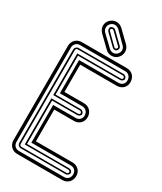

<svg xmlns="http://www.w3.org/2000/svg" viewBox="-234 -1034 939 1115"><g transform="rotate(30 235.5 -476.5)"><path d="M84 0Q71.3 0 60.4 -4.4Q49.6 -8.8 41.7 -16.7Q33.9 -24.7 29.4 -35.4Q24.9 -46.1 24.9 -59.1V-691.2Q24.9 -703.9 29.4 -714.7Q33.9 -725.6 41.7 -733.5Q49.6 -741.5 60.4 -745.8Q71.3 -750.2 84 -750.2H386.5Q399.2 -750.2 409.9 -745.7Q420.7 -741.2 428.5 -733.2Q436.3 -725.1 440.7 -714Q445.1 -702.9 445.1 -689.7Q445.1 -676.8 440.6 -666.1Q436 -655.5 428.1 -647.9Q420.2 -640.4 409.4 -636.2Q398.7 -632.1 386.5 -632.1H141.1V-449.2H272.9Q285.6 -449.2 296.4 -444.7Q307.1 -440.2 314.9 -432.1Q322.8 -424.1 327.1 -413Q331.5 -401.9 331.5 -388.7Q331.5 -375.7 327 -365.1Q322.5 -354.5 314.6 -346.9Q306.6 -339.4 295.9 -335.2Q285.2 -331.1 272.9 -331.1H141.1V-118.2H386.5Q398.7 -118.2 409.4 -114Q420.2 -109.9 428.1 -102.3Q436 -94.7 440.6 -84.1Q445.1 -73.5 445.1 -60.5Q445.1 -47.4 440.7 -36.3Q436.3 -25.1 428.5 -17.1Q420.7 -9 409.9 -4.5Q399.2 0 386.5 0ZM123 -98.1 122.1 -96.9V-351.1H273.2Q281.5 -351.1 288.5 -353.8Q295.4 -356.4 300.5 -361.5Q305.7 -366.5 308.6 -373.3Q311.5 -380.1 311.5 -388.7Q311.5 -397.5 308.7 -404.9Q305.9 -412.4 300.8 -417.7Q295.7 -423.1 288.6 -426.1Q281.5 -429.2 272.9 -429.2H122.1V-652.1H386.7Q395 -652.1 402 -654.8Q408.9 -657.5 414.1 -662.5Q419.2 -667.5 422.1 -674.3Q425 -681.2 425 -689.7Q425 -698.5 422.2 -705.9Q419.4 -713.4 414.3 -718.8Q409.2 -724.1 402.1 -727.2Q395 -730.2 386.5 -730.2H84Q75.4 -730.2 68.2 -727.4Q61 -724.6 55.9 -719.5Q50.8 -714.4 47.9 -707.2Q44.9 -700 44.9 -691.2V-59.1Q44.9 -50.3 47.9 -43.1Q50.8 -35.9 55.9 -30.8Q61 -25.6 68.2 -22.8Q75.4 -20 84 -20H386.5Q395 -20 402.1 -23.1Q409.2 -26.1 414.3 -31.5Q419.4 -36.9 422.2 -44.3Q425 -51.8 425 -60.5Q425 -68.8 422.1 -75.8Q419.2 -82.8 414.1 -87.8Q408.9 -92.8 402 -95.5Q395 -98.1 386.7 -98.1ZM386.2 -79.1Q389.9 -79.1 393.9 -77.6Q397.9 -76.2 401.1 -73.6Q404.3 -71 406.4 -67.7Q408.4 -64.5 408.4 -60.5Q408.4 -56.4 406.5 -52.5Q404.5 -48.6 401.5 -45.7Q398.4 -42.7 394.4 -40.9Q390.4 -39.1 386.2 -39.1H83.7Q79.6 -39.1 75.7 -41Q71.8 -43 68.7 -46.1Q65.7 -49.3 63.8 -53.1Q62 -56.9 62 -61V-689.2Q62 -693.1 63.8 -697Q65.7 -700.9 68.7 -704.1Q71.8 -707.3 75.7 -709.2Q79.6 -711.2 83.7 -711.2H386.2Q390.4 -711.2 394.4 -709.4Q398.4 -707.5 401.5 -704.6Q404.5 -701.7 406.5 -697.8Q408.4 -693.8 408.4 -689.7Q408.4 -685.8 406.4 -682.5Q404.3 -679.2 401.1 -676.6Q397.9 -674.1 393.9 -672.6Q389.9 -671.1 386.2 -671.1H104V-410.2H272.7Q276.9 -410.2 280.9 -408.3Q284.9 -406.5 288 -403.6Q291 -400.6 293 -396.7Q294.9 -392.8 294.9 -388.7Q294.9 -384.8 292.8 -381.5Q290.8 -378.2 287.6 -375.6Q284.4 -373 280.4 -371.6Q276.4 -370.1 272.7 -370.1H104V-79.1ZM94.2 -70.1 94 -69.8V-379.2H272.9Q276.6 -379.2 280.8 -382.1Q284.9 -385 284.9 -388.7Q284.9 -394.3 281.1 -397.7Q277.3 -401.1 272.9 -401.1H94V-680.2H386.5Q390.1 -680.2 394.3 -683.1Q398.4 -686 398.4 -689.7Q398.4 -695.3 394.7 -698.7Q390.9 -702.1 386.5 -702.1H84Q78.6 -702.1 75.3 -698.4Q72 -694.6 72 -689.9V-60.3Q72 -55.7 75.3 -51.9Q78.6 -48.1 84 -48.1H386.5Q390.9 -48.1 394.7 -51.5Q398.4 -54.9 398.4 -60.5Q398.4 -64.2 394.3 -67.1Q390.1 -70.1 386.5 -70.1ZM262.9 -818.8Q265.9 -815.9 270 -815.6Q274.2 -815.2 277.8 -818.8Q281 -822 281.9 -826.4Q282.7 -830.8 278.8 -834L209 -901.9Q206.5 -904.3 201.7 -905Q196.8 -905.8 192.9 -901.9Q191.4 -900.6 190.8 -898.6Q190.2 -896.5 190.4 -894Q190.7 -891.6 191.5 -889.6Q192.4 -887.7 193.8 -887ZM285.9 -841.1Q289.3 -837.6 290.5 -833.6Q291.7 -829.6 291.4 -825.7Q291 -821.8 289.3 -818.1Q287.6 -814.5 284.9 -812Q282.7 -809.3 279.2 -807.9Q275.6 -806.4 271.6 -806.3Q267.6 -806.2 263.7 -807.6Q259.8 -809.1 256.8 -812L187 -879.9Q184.3 -882.6 182.7 -886.5Q181.2 -890.4 180.8 -894.4Q180.4 -898.4 181.3 -902.3Q182.1 -906.2 184.8 -908.9Q187.7 -911.9 192 -913.5Q196.3 -915 200.7 -915Q205.1 -915 209.1 -913.5Q213.1 -911.9 215.8 -908.9ZM229 -921.9Q216.1 -933.3 200.9 -933.6Q185.8 -933.8 172.9 -920.9Q167.2 -915 164.6 -907.7Q161.9 -900.4 162.1 -893.1Q162.4 -885.7 165.3 -878.7Q168.2 -871.6 173.8 -866L243.9 -799.1Q249.5 -793.5 256.5 -790.4Q263.4 -787.4 270.8 -787.2Q278.1 -787.1 285.2 -789.7Q292.2 -792.2 297.9 -797.9Q304.2 -804 307.3 -811.2Q310.3 -818.4 310.3 -825.8Q310.3 -833.3 307.1 -840.3Q304 -847.4 297.9 -853ZM160.9 -853Q152.3 -861.6 147.6 -872.1Q142.8 -882.6 142.3 -893.6Q141.8 -904.5 145.9 -915.3Q149.9 -926 158.9 -935.1Q168 -944.1 178.6 -948.6Q189.2 -953.1 200.3 -953.1Q211.4 -953.1 222.2 -948.9Q232.9 -944.6 241.9 -936L312 -867.9Q321 -859.4 325.6 -848.5Q330.1 -837.6 330.1 -826.4Q330.1 -815.2 325.8 -804.3Q321.5 -793.5 313 -784.9Q304.7 -775.9 293.8 -771.7Q283 -767.6 271.6 -767.7Q260.3 -767.8 249.5 -772.2Q238.8 -776.6 231 -784.9Z"/></g></svg>

Font: TafelwerkOT
Style: Regular
Weight: 400
Designer: Peter Wiegel
Foundry: Peter Wiegel, based on an original design named Oxford by Christine Lord, 1969
Version: Version 1.000